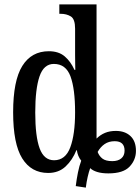

<svg xmlns="http://www.w3.org/2000/svg" viewBox="-20 -780 641 877"><path d="M326 70Q330 38 336 8Q342 -22 351 -46Q335 -66 331 -94H329Q311 -49 279.5 -19.5Q248 10 200 10Q123 10 81.5 -56.5Q40 -123 40 -267Q40 -412 82 -479Q124 -546 203 -546Q248 -546 275.5 -522.5Q303 -499 320 -461H324Q324 -466 323.5 -486Q323 -506 323 -529Q323 -552 323 -567V-649Q323 -693 303.5 -705Q284 -717 257 -717H251V-760H421V-147Q438 -164 459.5 -173Q481 -182 509 -182Q551 -182 576 -158.5Q601 -135 601 -91Q601 -50 572 -19Q543 12 475 12Q445 12 424 5.5Q403 -1 392 -12Q386 4 380.5 28Q375 52 372 77ZM227 -48Q279 -48 301 -107Q323 -166 323 -267Q323 -374 302 -431Q281 -488 226 -488Q180 -488 160.5 -431Q141 -374 141 -266Q141 -157 161 -102.5Q181 -48 227 -48ZM493 -44Q519 -44 534 -56.5Q549 -69 549 -92Q549 -135 504 -135Q477 -135 458 -122Q439 -109 426 -86Q433 -67 448 -55.5Q463 -44 493 -44Z"/></svg>

Font: Noto Serif ExtraCondensed Medium
Style: Regular
Weight: 500
Width: 2
Designer: Monotype Design Team
Foundry: Monotype Imaging Inc.
Version: Version 2.015